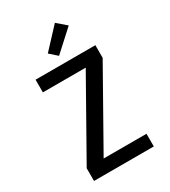

<svg xmlns="http://www.w3.org/2000/svg" viewBox="-233 -1095 1066 1207"><g transform="rotate(-30 300.0 -492.0)"><path d="M83 0V-92L394 -643H83V-735H517V-643L206 -92H517V0ZM286 -791 232 -839 367 -984 434 -926Z"/></g></svg>

Font: Iosevka Aile Semibold
Style: Regular
Weight: 600
Designer: Belleve Invis
Foundry: Belleve Invis
Version: Version 31.1.0; ttfautohint (v1.8.4)